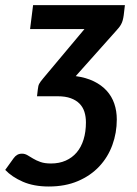

<svg xmlns="http://www.w3.org/2000/svg" viewBox="-85 -532 524 734"><path d="M388 -474Q386.5 -463 384.2 -454.8Q382 -446.5 378.2 -439.5Q374.5 -432.5 369.2 -426Q364 -419.5 357 -412L204.5 -241Q244.5 -235.5 274 -221Q303.5 -206.5 323 -185Q342.5 -163.5 352 -135.5Q361.5 -107.5 361.5 -75.5Q361.5 -24 344.5 22.5Q327.5 69 294.5 104.2Q261.5 139.5 213 160.2Q164.5 181 101.5 181Q44.5 181 2.5 162.8Q-39.5 144.5 -65 117.5L-33 73Q-27 64.5 -19.2 60Q-11.5 55.5 -1 55.5Q10 55.5 19.8 61.2Q29.5 67 41.5 74.2Q53.5 81.5 69.5 87.2Q85.5 93 110 93Q141.5 93 166.2 82Q191 71 208.2 50.8Q225.5 30.5 234.5 1.2Q243.5 -28 243.5 -64Q243.5 -86 237.8 -104.2Q232 -122.5 219 -135.8Q206 -149 185.5 -156.5Q165 -164 135.5 -164H56.5L59.5 -189.5Q60.5 -197.5 61.5 -202.2Q62.5 -207 64.5 -211Q66.5 -215 70.2 -220Q74 -225 80.5 -233L238 -421H30L41.5 -512.5H392.5Z"/></svg>

Font: Lato 2
Style: Bold Italic
Weight: 700
Italic angle: -7°
Designer: Lukasz Dziedzic with Adam Twardoch and Botio Nikoltchev
Foundry: tyPoland Lukasz Dziedzic
Version: Version 2.015; 2015-08-06; http://www.latofonts.com/